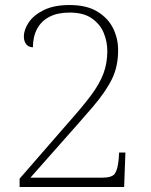

<svg xmlns="http://www.w3.org/2000/svg" viewBox="-20 -744 599 764"><path d="M58 0V-33L252 -256Q309 -320 342.5 -365Q376 -410 391.5 -451Q407 -492 407 -541Q407 -578 393 -612.5Q379 -647 346 -670.5Q313 -694 257 -694Q209 -694 176.5 -677Q144 -660 127.5 -629Q111 -598 111 -556Q101 -556 93 -560.5Q85 -565 80 -575Q75 -585 75 -599Q75 -626 94.5 -655Q114 -684 154.5 -704Q195 -724 257 -724Q324 -724 366.5 -698.5Q409 -673 429.5 -632.5Q450 -592 450 -544Q450 -512 444 -483.5Q438 -455 425.5 -429.5Q413 -404 394 -376.5Q375 -349 349.5 -319Q324 -289 292 -253L101 -37H386Q426 -37 437 -53Q448 -69 452 -108L454 -137H479L474 0Z"/></svg>

Font: Noto Serif Armenian ExtraLight
Style: Regular
Weight: 250
Version: Version 2.007